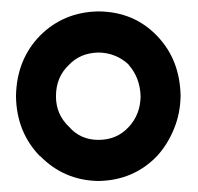

<svg xmlns="http://www.w3.org/2000/svg" viewBox="-20 -737 350 340"><path d="M8.3 -566.4Q9.3 -631.3 50.8 -673.8Q92.8 -715.8 154.3 -716.8Q217.3 -716.3 258.3 -673.3Q278.8 -651.9 289.1 -625.2Q299.3 -598.6 299.8 -566.9Q299.3 -536.1 288.1 -508.8Q276.9 -481.4 258.3 -460.9Q237.8 -439.5 211.7 -428.2Q185.5 -417 154.3 -416.5Q93.3 -417.5 50.8 -460.9V-460.4Q9.3 -502.9 8.3 -566.4ZM79.1 -566.4Q79.1 -534.2 102.5 -512.2Q122.6 -489.3 154.3 -489.3Q187 -489.3 208 -512.2Q228.5 -534.2 229 -566.4Q228 -599.6 207.5 -622.6L208.5 -622.1Q185.5 -643.6 154.3 -644Q121.6 -643.1 102.1 -622.1Q79.1 -600.6 79.1 -566.4Z"/></svg>

Font: Alte DIN 1451 Mittelschrift
Style: Bold
Weight: 700
Designer: Peter Wiegel
Foundry: Peter Wiegel
Version: Version 1.003